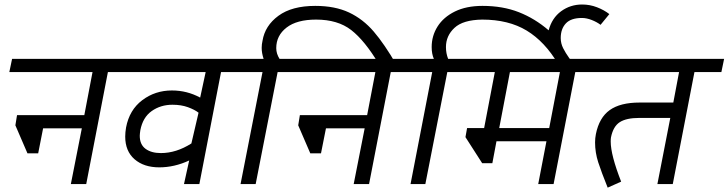

<svg xmlns="http://www.w3.org/2000/svg" viewBox="-20 -838 3316 874"><path d="M372.5 0H302.5L352.5 -253.8H176.2L153.8 -140H105L50 -267.5L57.5 -313.8H363.8L401.2 -510H22.5L35 -570H606.2L593.8 -510H471.2Z M887.5 0H817.5L841.2 -107.5Q773.8 -76.2 705 -76.2Q635 -76.2 592.5 -113.1Q550 -150 550 -216.2Q550 -235 553.8 -257.5Q568.8 -337.5 627.5 -381.9Q686.2 -426.2 762.5 -426.2Q831.2 -426.2 891.2 -393.8L916.2 -510H535L547.5 -570H1121.2L1108.8 -510H986.2ZM851.2 -185 883.8 -325Q866.2 -338.8 835.6 -350Q805 -361.2 765 -361.2Q711.2 -361.2 670.6 -332.5Q630 -303.8 618.8 -245Q616.2 -227.5 616.2 -220Q616.2 -180 642.5 -160.6Q668.8 -141.2 712.5 -141.2Q782.5 -141.2 851.2 -185Z M1785 -542.5 1703.8 -547.5Q1640 -653.8 1578.8 -701.2Q1517.5 -748.8 1418.8 -748.8Q1331.2 -748.8 1284.4 -712.5Q1237.5 -676.2 1237.5 -618.8Q1237.5 -593.8 1252.5 -570H1381.2L1368.8 -510H1243.8L1143.8 0H1075L1175 -510H1050L1062.5 -570H1180Q1171.2 -596.2 1171.2 -620Q1171.2 -636.2 1175 -652.5Q1186.2 -721.2 1247.5 -766.2Q1308.8 -811.2 1415 -811.2Q1505 -811.2 1568.8 -781.2Q1632.5 -751.2 1681.2 -694.4Q1730 -637.5 1785 -542.5ZM1276.2 -548.8Z M1660 0H1590L1640 -253.8H1463.8L1441.2 -140H1392.5L1337.5 -267.5L1345 -313.8H1651.2L1688.8 -510H1310L1322.5 -570H1893.8L1881.2 -510H1758.8Z M2016.2 -510 1916.2 0H1848.8L1947.5 -510H1822.5L1835 -570H1955Q1945 -592.5 1945 -623.8Q1945 -675 1971.9 -717.5Q1998.8 -760 2050.6 -785.6Q2102.5 -811.2 2176.2 -811.2Q2268.8 -811.2 2341.9 -782.5Q2415 -753.8 2477.5 -700Q2492.5 -756.2 2534.4 -786.9Q2576.2 -817.5 2630 -817.5Q2665 -817.5 2697.5 -805Q2730 -792.5 2753.8 -773.8L2713.8 -725Q2697.5 -737.5 2673.8 -746.9Q2650 -756.2 2628.8 -756.2Q2578.8 -756.2 2555.6 -731.2Q2532.5 -706.2 2532.5 -665Q2532.5 -640 2543.8 -618.1Q2555 -596.2 2569.4 -576.2Q2583.8 -556.2 2590 -547.5H2520Q2460 -648.8 2377.5 -698.8Q2295 -748.8 2175 -748.8Q2087.5 -747.5 2048.8 -711.2Q2010 -675 2010 -623.8Q2010 -595 2020 -570H2155L2142.5 -510Z M2500 0H2430L2467.5 -195H2240L2221.2 -95H2175L2098.8 -213.8L2106.2 -255H2183.8L2232.5 -510H2082.5L2095 -570H2733.8L2721.2 -510H2598.8ZM2252.5 -255H2480L2528.8 -510H2301.2Z M3042.5 0H2972.5L3031.2 -301.2H2890Q2831.2 -301.2 2801.2 -281.9Q2771.2 -262.5 2761.2 -212.5Q2760 -206.2 2760 -193.8Q2760 -132.5 2807.5 -11.2L2746.2 16.2Q2717.5 -55 2703.1 -99.4Q2688.8 -143.8 2688.8 -190Q2688.8 -208.8 2692.5 -227.5Q2707.5 -302.5 2755.6 -336.9Q2803.8 -371.2 2891.2 -371.2H3045L3071.2 -510H2662.5L2675 -570H3276.2L3263.8 -510H3141.2Z"/></svg>

Font: Cambay
Style: Italic
Weight: 400
Italic angle: -11°
Designer: Pooja Saxena
Foundry: Pooja Saxena
Version: Version 1.019;PS 001.019;hotconv 1.0.70;makeotf.lib2.5.58329